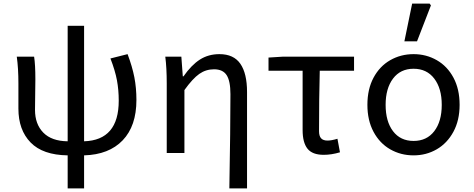

<svg xmlns="http://www.w3.org/2000/svg" viewBox="-20 -848 2624 1064"><path d="M355 13Q217 11 149.5 -58.5Q82 -128 82 -246V-386Q82 -470 73 -534H169Q176 -490 176 -409L174 -239Q174 -160 220 -113Q266 -66 355 -65V-705H446V-65Q638 -71 638 -290Q638 -350 628 -403.5Q618 -457 592 -524L687 -548Q713 -479 724.5 -420Q736 -361 736 -294Q736 -150 660 -70.5Q584 9 446 13V196H355Z M1257 -326Q1257 -399 1236 -431.5Q1215 -464 1166 -464Q1121 -464 1084.5 -438.5Q1048 -413 1002 -349V0H904V-386Q904 -471 896 -534H985L993 -425H997Q1041 -488 1088 -518Q1135 -548 1196 -548Q1275 -548 1312 -494.5Q1349 -441 1349 -338V196H1251Q1257 -140 1257 -326Z M1657 -127V-456H1468V-529L1548 -534H1942V-456H1752Q1748 -303 1748 -121Q1748 -94 1759.5 -81.5Q1771 -69 1795 -69Q1817 -69 1850 -79L1864 -4Q1817 10 1774 10Q1711 10 1684 -24Q1657 -58 1657 -127Z M2016 -267Q2016 -354 2050 -417.5Q2084 -481 2142.5 -514.5Q2201 -548 2272 -548Q2342 -548 2400.5 -514.5Q2459 -481 2493 -417.5Q2527 -354 2527 -267Q2527 -181 2492.5 -117.5Q2458 -54 2400 -20.5Q2342 13 2272 13Q2201 13 2142.5 -20.5Q2084 -54 2050 -117.5Q2016 -181 2016 -267ZM2428 -267Q2428 -358 2386.5 -412.5Q2345 -467 2272 -467Q2199 -467 2158 -412.5Q2117 -358 2117 -267Q2117 -175 2158 -121Q2199 -67 2272 -67Q2345 -67 2386.5 -121Q2428 -175 2428 -267ZM2264 -828H2361L2368 -818L2291 -619H2221Z"/></svg>

Font: Nebula Sans Medium
Style: Regular
Weight: 500
Designer: Paul D. Hunt for Adobe (as Source Sans)
Foundry: Nebula Entertainment & Broadcasting LLC
Version: Version 1.010